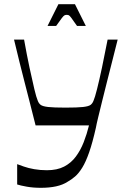

<svg xmlns="http://www.w3.org/2000/svg" viewBox="-20 -889 598 917"><path d="M62 -8V-105Q73 -101 94 -93.5Q115 -86 143.5 -81Q172 -76 204 -76Q253 -76 286.5 -93.5Q320 -111 342.5 -141.5Q365 -172 380 -210.5Q395 -249 405 -290H150Q134 -354 121 -404.5Q108 -455 96.5 -500Q85 -545 73 -593Q61 -641 47 -700H95Q108 -627 121 -566Q134 -505 144 -463.5Q154 -422 160 -409Q165 -395 174.5 -388Q184 -381 210 -378Q236 -375 293 -375Q350 -375 376.5 -378Q403 -381 412.5 -388Q422 -395 427 -409Q433 -422 443.5 -463.5Q454 -505 467 -566Q480 -627 494 -700H542Q530 -652 517 -601Q504 -550 491.5 -500.5Q479 -451 468 -406.5Q457 -362 449 -329Q441 -296 438 -279Q422 -208 406 -162Q390 -116 373 -88.5Q356 -61 338.5 -46Q321 -31 303 -21Q280 -6 248 1Q216 8 175 8Q138 8 107.5 2.5Q77 -3 62 -8ZM207 -765 259 -869H338L390 -765H348Q329 -792 321 -803Q313 -814 309 -816Q305 -818 298 -818Q293 -818 288.5 -816Q284 -814 275.5 -803Q267 -792 248 -765Z"/></svg>

Font: Ojuju Medium
Style: Regular
Weight: 500
Designer: Chisaokwu Joboson, Mirko Velimirovic
Foundry: Udi Foundry
Version: Version 1.000